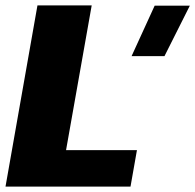

<svg xmlns="http://www.w3.org/2000/svg" viewBox="-32 -695 726 715"><path d="M458 -486H580.5L675 -674H544ZM-11.5 0H454L478 -136H214L309.5 -675H107.5Z"/></svg>

Font: Anybody UltraCondensed Thin ExtraBold
Style: Italic
Weight: 800
Italic angle: -10°
Version: Version 1.111